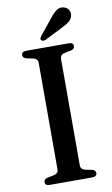

<svg xmlns="http://www.w3.org/2000/svg" viewBox="-97 -938 577 987"><g transform="rotate(-10 191.0 -444.0)"><path d="M249.5 -72Q249.5 -61 256 -54.2Q262.5 -47.5 274.5 -45L307.5 -38.5Q326.5 -33.5 326.5 -18.5Q326.5 -10 320.5 -5Q314.5 0 302 0H80.5Q68 0 62 -5Q56 -10 56 -18.5Q56 -33.5 75 -38.5L108 -45Q120 -47.5 126.5 -54.2Q133 -61 133 -72V-628Q133 -639 126.5 -645.8Q120 -652.5 108 -655L75 -661.5Q56 -666.5 56 -681.5Q56 -690.5 62 -695.2Q68 -700 80.5 -700H302Q314.5 -700 320.5 -695.2Q326.5 -690.5 326.5 -681.5Q326.5 -666.5 307.5 -661.5L274.5 -655Q262.5 -652.5 256 -645.8Q249.5 -639 249.5 -628ZM235.5 -842.5Q253.5 -866 270.2 -878.5Q287 -891 308 -886.5Q326.5 -882 334.8 -867.5Q343 -853 339 -838Q335 -820 320.8 -808.5Q306.5 -797 284 -786.5L187.5 -737.5Q182 -735.5 175.8 -735.8Q169.5 -736 166 -740Q161.5 -745 163.5 -750.2Q165.5 -755.5 169 -760.5Z"/></g></svg>

Font: Fraunces 10pt
Style: Regular
Weight: 400
Version: Version 1.000;[b76b70a41]